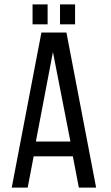

<svg xmlns="http://www.w3.org/2000/svg" viewBox="-20 -847 500 867"><path d="M195 -827V-737H127V-827ZM319 -827V-737H251V-827ZM132 -141 105 0H33L167 -700H280L414 0H336L309 -141ZM142 -208H298L219 -612Z"/></svg>

Font: Bebas Neue Regular
Style: Regular
Weight: 400
Designer: Ryoichi Tsunekawa & LGV (GE)
Foundry: Free Software Foundation, Inc.
Version: Version 1.003 August 13, 2016